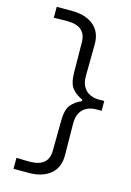

<svg xmlns="http://www.w3.org/2000/svg" viewBox="-136 -864 717 1051"><g transform="rotate(15 223.0 -338.0)"><path d="M50.7 120.3H137.4Q213.7 120.3 258.7 83.3Q303.8 46.2 303.8 -22.8Q303.8 -68.1 302.8 -113.8Q301.8 -159.4 301.8 -204.7Q301.8 -243.4 316.1 -266.8Q330.4 -290.1 353.3 -300.6Q376.1 -311.1 401.4 -311.1H434.4V-366.8H401.4Q376.1 -366.8 353.3 -377.3Q330.4 -387.8 316.1 -411Q301.8 -434.1 301.8 -472.8Q301.8 -518.1 302.8 -563.5Q303.8 -609 303.8 -654.3Q303.8 -723.3 258.7 -760.3Q213.7 -797.4 137.4 -797.4H49.7V-735.3Q76.5 -736.5 96.4 -736.7Q116.3 -736.8 129.7 -736.8Q181.1 -736.1 206.8 -713.1Q232.6 -690.1 232.8 -645.4L234.6 -473.4Q235.4 -412.5 257.2 -386Q279.1 -359.4 316.3 -342.7V-334.4Q279.1 -318.1 257.2 -291.4Q235.4 -264.7 234.6 -204L232.8 -31.2Q232.6 13.5 206.8 36Q181.1 58.6 129.7 59.7Q115.9 59.7 95.6 59.4Q75.4 59.1 50.7 57.8Z"/></g></svg>

Font: Pinar-VF
Style: Regular
Weight: 300
Designer: Amin Abedi
Version: Version 3.0